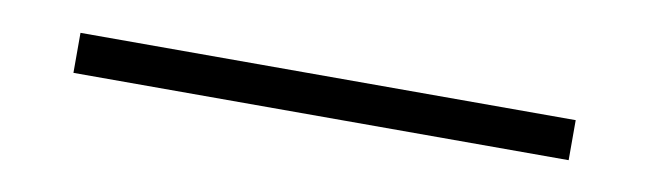

<svg xmlns="http://www.w3.org/2000/svg" viewBox="-22 5 639 189"><g transform="rotate(10 297.5 100.0)"><path d="M545 120H50V80H545Z"/></g></svg>

Font: Kulim Park ExtraLight
Style: Regular
Weight: 275
Designer: Noponies / Dale Sattler
Foundry: Noponies
Version: Version 1.000; ttfautohint (v1.8.3)